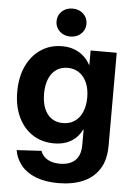

<svg xmlns="http://www.w3.org/2000/svg" viewBox="-62 -787 729 1045"><g transform="rotate(5 302.5 -264.5)"><path d="M296.4 211.9Q224.6 211.9 173.6 191.9Q122.6 171.9 93 136Q63.5 100.1 55.2 52.7L190.9 44.9Q196.3 63 210.4 76.9Q224.6 90.8 246.3 98.4Q268.1 106 296.4 106Q350.1 106 379.4 77.9Q408.7 49.8 408.7 -5.9V-89.4H405.8Q392.1 -61 370.1 -41.3Q348.1 -21.5 319.1 -11.5Q290 -1.5 253.9 -1.5Q188 -1.5 137.7 -33.9Q87.4 -66.4 59.1 -125.5Q30.8 -184.6 30.8 -264.2Q30.8 -345.2 59.3 -405.5Q87.9 -465.8 138.2 -499Q188.5 -532.2 252.9 -532.2Q289.6 -532.2 318.6 -521.5Q347.7 -510.7 370.1 -491Q392.6 -471.2 407.2 -443.8H409.2V-522.5H551.8V-16.6Q551.8 63.5 519.3 113.8Q486.8 164.1 429.4 188Q372.1 211.9 296.4 211.9ZM293 -115.7Q329.6 -115.7 356.7 -134Q383.8 -152.3 398.4 -186.3Q413.1 -220.2 413.1 -266.1Q413.1 -312 398.4 -345.9Q383.8 -379.9 356.7 -398.7Q329.6 -417.5 293 -417.5Q257.3 -417.5 231.2 -399.4Q205.1 -381.3 191.2 -347.4Q177.2 -313.5 177.2 -266.1Q177.2 -218.8 191.2 -185.1Q205.1 -151.4 231.2 -133.5Q257.3 -115.7 293 -115.7ZM292 -588.4Q256.8 -588.4 233.6 -610.4Q210.4 -632.3 210.4 -665Q210.4 -697.8 233.6 -719.5Q256.8 -741.2 292 -741.2Q327.1 -741.2 350.6 -719.5Q374 -697.8 374 -665Q374 -632.3 350.6 -610.4Q327.1 -588.4 292 -588.4Z"/></g></svg>

Font: Inter 28pt
Style: Bold
Weight: 700
Designer: Rasmus Andersson
Foundry: rsms
Version: Version 4.001;git-66647c0bb